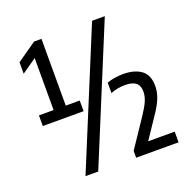

<svg xmlns="http://www.w3.org/2000/svg" viewBox="-150 -956 1159 1170"><g transform="rotate(-20 429.5 -371.0)"><path d="M67.5 -308V-377H162.5V-714L67 -647.5V-721.5L193.5 -810H241.5V-377H332V-308ZM207.5 68 569 -808H651.5L290 68ZM536 68V23.5L658.5 -159Q688.5 -203.5 702 -235Q715.5 -266.5 715.5 -295Q715.5 -335.5 692.8 -353.5Q670 -371.5 623 -371.5Q572 -371.5 529.5 -353.5V-421Q550 -429 578.2 -433.8Q606.5 -438.5 634.5 -438.5Q708.5 -438.5 752 -406.5Q795.5 -374.5 795 -301Q794.5 -264 779.5 -225.2Q764.5 -186.5 729 -135L639 -1H811V68Z"/></g></svg>

Font: Encode Sans Condensed Condensed Medium
Style: Regular
Weight: 500
Width: 3
Designer: Multiple Designers
Foundry: Impallari Type
Version: Version 3.000; ttfautohint (v1.8.3) -l 8 -r 50 -G 200 -x 14 